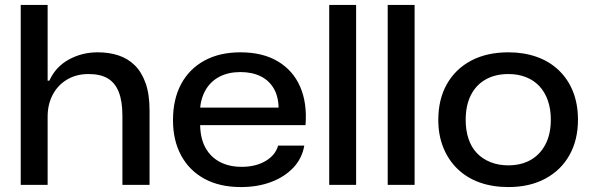

<svg xmlns="http://www.w3.org/2000/svg" viewBox="-20 -749 2394 778"><path d="M64 0V-729H173V-422H180Q205 -478 258.5 -507.5Q312 -537 376 -537Q422 -537 460 -524.5Q498 -512 526 -484.5Q554 -457 570 -412Q586 -367 586 -302V0H476V-281Q476 -338 461.5 -375.5Q447 -413 417 -431Q387 -449 339 -449Q289 -449 251.5 -426.5Q214 -404 193.5 -365Q173 -326 173 -276V0Z M956 9Q870 9 808.5 -24.5Q747 -58 714 -119Q681 -180 681 -262Q681 -347 714 -408.5Q747 -470 808.5 -503.5Q870 -537 954 -537Q1045 -537 1106.5 -500Q1168 -463 1196.5 -397Q1225 -331 1218 -242H791Q792 -187 813 -149.5Q834 -112 871.5 -92.5Q909 -73 959 -73Q1016 -73 1056 -96.5Q1096 -120 1107 -159H1213Q1204 -107 1168.5 -69.5Q1133 -32 1078.5 -11.5Q1024 9 956 9ZM790 -301 783 -313H1118L1109 -301Q1110 -353 1091 -387.5Q1072 -422 1037 -439.5Q1002 -457 954 -457Q906 -457 870 -438.5Q834 -420 813.5 -385Q793 -350 790 -301Z M1314 0V-729H1423V0Z M1551 0V-729H1660V0Z M2040 9Q1976 9 1924 -9.5Q1872 -28 1834.5 -64Q1797 -100 1776.5 -150.5Q1756 -201 1756 -263Q1756 -347 1791 -408.5Q1826 -470 1889.5 -503.5Q1953 -537 2040 -537Q2103 -537 2155 -518.5Q2207 -500 2244.5 -464Q2282 -428 2302 -377.5Q2322 -327 2322 -264Q2322 -182 2287.5 -120.5Q2253 -59 2189.5 -25Q2126 9 2040 9ZM2039 -79Q2092 -79 2130.5 -101Q2169 -123 2190.5 -164.5Q2212 -206 2212 -264Q2212 -307 2200 -341.5Q2188 -376 2165.5 -400Q2143 -424 2111 -436.5Q2079 -449 2040 -449Q1987 -449 1948 -427Q1909 -405 1888 -363.5Q1867 -322 1867 -263Q1867 -221 1878.5 -186.5Q1890 -152 1912.5 -128.5Q1935 -105 1967.5 -92Q2000 -79 2039 -79Z"/></svg>

Font: Mona Sans SemiExpanded Medium
Style: Regular
Weight: 500
Width: 6
Designer: Deni Anggara
Foundry: GitHub
Version: Version 2.000